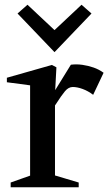

<svg xmlns="http://www.w3.org/2000/svg" viewBox="-20 -790 462 810"><path d="M25 0V-20L121 -54L107 -35V-444L122 -428L9 -443V-462L199 -516L218 -506L212 -394L205 -397L279 -517Q303 -520 327.5 -516.5Q352 -513 375 -505Q398 -497 417 -483L373 -390Q352 -406 329 -414.5Q306 -423 287 -423Q269 -423 254 -405Q239 -387 216 -351Q213 -346 208.5 -340Q204 -334 201 -327L212 -361V-35L198 -54L312 -20V0ZM210 -570 54 -733 96 -770 210 -663 324 -770 366 -733Z"/></svg>

Font: Wittgenstein Medium
Style: Regular
Weight: 500
Designer: Jörg Drees
Foundry: Jörg Drees
Version: Version 1.500